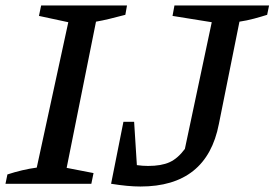

<svg xmlns="http://www.w3.org/2000/svg" viewBox="-36 -670 1001 700"><path d="M-16 0 -9 -34Q46 -52 98 -59L213 -589L106 -612L114 -650H427L421 -616Q387 -607 362 -601Q337 -595 314 -591L207 -58L305 -39L297 0ZM369 0 414 -226H453L463 -68Q484 -65 504 -65Q552 -65 582 -78.5Q612 -92 638 -127L736 -589L593 -612L600 -650H945L938 -616Q916 -609 890 -602Q864 -595 837 -591L762 -218Q718 10 476 10Q453 10 426.5 7.5Q400 5 369 0Z"/></svg>

Font: Piazzolla SC Medium
Style: Italic
Weight: 500
Italic angle: -11.3°
Designer: Juan Pablo del Peral
Foundry: Huerta Tipografica
Version: Version 1.330